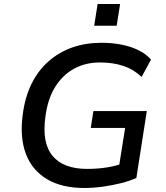

<svg xmlns="http://www.w3.org/2000/svg" viewBox="-20 -927 825 956"><path d="M399 9Q288 9 214 -35Q140 -79 109 -160.5Q78 -242 93 -355Q104 -442 136.5 -508.5Q169 -575 221 -621Q273 -667 339.5 -690.5Q406 -714 486 -714Q540 -714 586.5 -704.5Q633 -695 670.5 -676.5Q708 -658 732 -630L685 -544Q645 -582 593.5 -599Q542 -616 478 -616Q405 -616 348 -584.5Q291 -553 254 -493Q217 -433 206 -345Q188 -215 242 -150.5Q296 -86 414 -86Q469 -86 516 -94Q563 -102 601 -117L567 -63L603 -290H432L445 -374H711L659 -41Q626 -26 582.5 -15Q539 -4 491.5 2.5Q444 9 399 9ZM449 -799 466 -907H578L561 -799Z"/></svg>

Font: Nunito Sans 7pt SemiBold
Style: Italic
Weight: 600
Italic angle: -9°
Designer: Vernon Adams
Foundry: Vernon Adams
Version: Version 3.101;gftools[0.9.27]